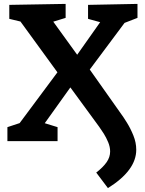

<svg xmlns="http://www.w3.org/2000/svg" viewBox="-20 -724 742 985"><path d="M533.7 241 473.7 161.3Q509.3 133.7 527.2 107.8Q545 82 545 53Q545 29.7 535 5.7Q525 -18.3 512 -39Q499 -59.7 488.7 -73.7L324 -298.7L358 -299.3L192.7 -68.3L185.7 -99.3L275.3 -71.7V0H18V-71.7L99.7 -98.7L61.3 -66.3L287.3 -370L284 -340L73 -630L106.7 -608.3L27.7 -627.3V-699L316.7 -704V-632.3L238.7 -608.3L243.7 -626L391 -422.3L361.7 -423L505 -626L512.7 -605L431.7 -627.3V-699L685.3 -704V-632.3L601.3 -599.7L637 -630.7L423.7 -344.7L431 -380.7L598 -144.3Q612 -125.7 630.8 -95.3Q649.7 -65 664.3 -28.8Q679 7.3 679 44.3Q679 150.3 533.7 241Z"/></svg>

Font: Bitter Thin
Style: Regular
Weight: 100
Designer: Sol Matas, and Bitter project Authors
Foundry: Sol Matas
Version: Version 2.002